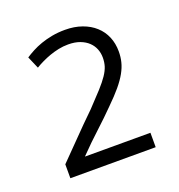

<svg xmlns="http://www.w3.org/2000/svg" viewBox="-83 -792 502 538"><g transform="rotate(-20 167.5 -523.0)"><path d="M160.6 -679.2Q146 -679.2 131.8 -676.3Q117.7 -673.3 104.7 -668.7Q91.8 -664.1 80.1 -658.4Q68.4 -652.8 59.1 -647Q55.2 -656.7 51.3 -665Q47.4 -673.3 43.5 -683.1Q53.2 -689.5 65.9 -696.3Q78.6 -703.1 94 -708.5Q109.4 -713.9 127.4 -717.3Q145.5 -720.7 166.5 -720.7Q194.3 -720.7 216.8 -712.6Q239.3 -704.6 255.1 -690.2Q271 -675.8 279.3 -656Q287.6 -636.2 287.6 -612.3Q287.6 -595.7 283.9 -581.1Q280.3 -566.4 271.5 -550.5Q262.7 -534.7 247.8 -516.8Q232.9 -499 210 -476.6Q185.5 -451.7 157.5 -426Q129.4 -400.4 98.1 -368.2L98.6 -367.7H293V-324.7H38.6V-366.2Q66.4 -394 95 -423.6Q123.5 -453.1 158.7 -487.3Q182.6 -512.2 198.5 -529.8Q214.4 -547.4 223.4 -560.8Q232.4 -574.2 236.1 -585.9Q239.7 -597.7 239.7 -611.3Q239.7 -625 234.9 -637.2Q230 -649.4 220.2 -658.7Q210.4 -668 195.6 -673.6Q180.7 -679.2 160.6 -679.2Z"/></g></svg>

Font: Ufes Sans Light
Style: Regular
Weight: 200
Designer: Ricardo Esteves & Thais Bronze
Foundry: ProDesignUfes - Ricardo Esteves, Thais Bronze (This is a derivative work, based on Roboto family, by Christian Robertson
Version: Version 2.0